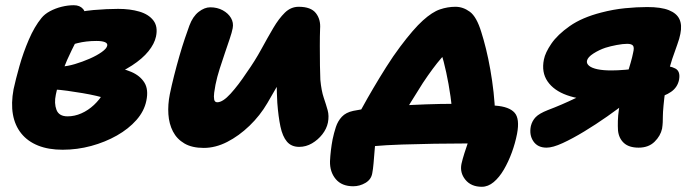

<svg xmlns="http://www.w3.org/2000/svg" viewBox="-20 -554 2658 736"><path d="M220 20Q166 20 126 4Q86 -12 61.5 -42.5Q37 -73 29.5 -115.5Q22 -158 32 -212Q40 -249 54.5 -300.5Q69 -352 90.5 -402Q112 -452 139 -485Q151 -500 171.5 -511Q192 -522 216 -528Q240 -534 263 -534Q286 -534 298.5 -519.5Q311 -505 305 -473Q301 -454 287 -426Q273 -398 255 -362Q237 -326 220.5 -283Q204 -240 194 -191Q187 -158 196.5 -133Q206 -108 239 -108Q266 -108 292 -119.5Q318 -131 340 -151.5Q362 -172 377 -198L383 -177Q373 -181 349.5 -186.5Q326 -192 296.5 -197Q267 -202 238 -206Q209 -210 188 -211L217 -299Q239 -300 267.5 -308.5Q296 -317 323.5 -329Q351 -341 370 -354.5Q389 -368 391 -379Q393 -388 382 -392.5Q371 -397 350 -397Q310 -397 276.5 -388.5Q243 -380 218 -371Q193 -362 176 -362Q154 -362 141.5 -375.5Q129 -389 134 -414Q139 -442 165 -463Q191 -484 227 -494Q286 -511 338 -515.5Q390 -520 433 -520Q479 -520 514.5 -509.5Q550 -499 568 -475.5Q586 -452 578 -414Q572 -386 549 -357.5Q526 -329 486 -303Q446 -277 391.5 -256Q337 -235 268 -222L315 -303Q362 -303 405.5 -298Q449 -293 483 -278.5Q517 -264 533.5 -237.5Q550 -211 541 -168Q533 -128 503 -94Q473 -60 428 -34.5Q383 -9 329.5 5.5Q276 20 220 20Z M761 13Q716 13 687 -4Q658 -21 643 -50Q628 -79 625.5 -116Q623 -153 631 -193Q638 -227 647.5 -264.5Q657 -302 667.5 -338.5Q678 -375 688.5 -406Q699 -437 706 -456Q719 -491 741.5 -508.5Q764 -526 786 -526Q813 -526 834 -514.5Q855 -503 865.5 -485Q876 -467 872 -446Q869 -430 860.5 -405Q852 -380 842 -350.5Q832 -321 822 -290Q812 -259 806 -229Q803 -214 801 -198.5Q799 -183 801 -172.5Q803 -162 813 -162Q834 -162 864 -195Q894 -228 925 -275Q957 -320 981.5 -365Q1006 -410 1027.5 -446.5Q1049 -483 1072 -505.5Q1095 -528 1125 -528Q1172 -528 1191 -503.5Q1210 -479 1207 -443Q1206 -417 1206 -378Q1206 -339 1206.5 -302.5Q1207 -266 1208 -248Q1212 -206 1221 -179.5Q1230 -153 1236 -131.5Q1242 -110 1237 -84Q1232 -60 1215.5 -39Q1199 -18 1176 -4.5Q1153 9 1127 9Q1097 9 1080 -11Q1063 -31 1055 -69Q1047 -107 1043 -160Q1041 -198 1040.5 -235Q1040 -272 1041 -307Q1042 -342 1043 -373L1106 -341Q1100 -328 1087.5 -304.5Q1075 -281 1055 -245.5Q1035 -210 1005 -159Q977 -111 936.5 -72Q896 -33 851 -10Q806 13 761 13Z M1351 -110Q1356 -118 1371.5 -146.5Q1387 -175 1410.5 -215Q1434 -255 1460.5 -297Q1487 -339 1514 -375Q1565 -443 1601 -475.5Q1637 -508 1666.5 -518Q1696 -528 1726 -528Q1755 -528 1781 -509Q1807 -490 1825 -431Q1834 -403 1843 -366.5Q1852 -330 1859.5 -287.5Q1867 -245 1872 -200.5Q1877 -156 1878 -113L1714 -87Q1714 -135 1707 -184Q1700 -233 1690.5 -276.5Q1681 -320 1671 -352Q1661 -384 1654 -398L1733 -385Q1702 -366 1671.5 -331Q1641 -296 1601 -236Q1576 -197 1553.5 -160Q1531 -123 1515 -94.5Q1499 -66 1491 -52ZM1827 162Q1786 162 1764 135Q1742 108 1749 74Q1753 56 1760.5 32.5Q1768 9 1776 -14Q1784 -37 1787 -55L1883 -2Q1868 -2 1839.5 -3Q1811 -4 1761 -4Q1708 -4 1645.5 -3Q1583 -2 1521.5 0Q1460 2 1409 6.5Q1358 11 1329 17L1424 -55Q1422 -45 1420 -23.5Q1418 -2 1416 23Q1414 48 1412 71.5Q1410 95 1407 110Q1403 134 1381 147Q1359 160 1334 160Q1290 160 1267 132.5Q1244 105 1245 64Q1246 43 1248.5 22Q1251 1 1255 -20Q1260 -44 1267.5 -67Q1275 -90 1290.5 -106.5Q1306 -123 1334 -129Q1362 -135 1406 -140Q1450 -145 1503.5 -148.5Q1557 -152 1613 -154Q1669 -156 1721 -156Q1747 -156 1791.5 -154.5Q1836 -153 1880 -149Q1932 -145 1952.5 -122Q1973 -99 1962 -41Q1955 -5 1942 30.5Q1929 66 1911.5 96Q1894 126 1872.5 144Q1851 162 1827 162Z M2428 12Q2391 12 2371.5 -6Q2352 -24 2349 -54Q2348 -70 2348.5 -90.5Q2349 -111 2352.5 -134.5Q2356 -158 2360 -181Q2363 -197 2369.5 -219.5Q2376 -242 2383.5 -266.5Q2391 -291 2397.5 -313.5Q2404 -336 2407 -352Q2412 -372 2406.5 -379Q2401 -386 2384 -386Q2368 -386 2344 -381.5Q2320 -377 2301 -371Q2277 -363 2255 -349Q2233 -335 2230 -321Q2228 -310 2238.5 -301.5Q2249 -293 2270.5 -288.5Q2292 -284 2323 -284Q2347 -284 2376.5 -286.5Q2406 -289 2435 -293Q2464 -297 2486.5 -299.5Q2509 -302 2519 -302Q2548 -302 2568.5 -291.5Q2589 -281 2583 -248Q2577 -219 2552.5 -202Q2528 -185 2492 -178Q2456 -171 2413 -171H2273Q2204 -171 2153.5 -189Q2103 -207 2079 -242Q2055 -277 2065 -326Q2070 -352 2093.5 -386.5Q2117 -421 2164 -454Q2211 -487 2285 -506Q2331 -518 2376 -522.5Q2421 -527 2461 -527Q2514 -527 2544 -515Q2574 -503 2584.5 -480.5Q2595 -458 2588 -424Q2585 -407 2576 -382.5Q2567 -358 2557 -328.5Q2547 -299 2540 -265Q2535 -241 2530.5 -209Q2526 -177 2523.5 -149.5Q2521 -122 2521 -110Q2521 -97 2520.5 -85.5Q2520 -74 2518 -61Q2512 -33 2489 -10.5Q2466 12 2428 12ZM2075 12Q2041 12 2024.5 -12.5Q2008 -37 2015 -71Q2020 -91 2033.5 -105Q2047 -119 2080 -132Q2133 -152 2188 -178.5Q2243 -205 2287 -240L2385 -165Q2351 -138 2307.5 -107.5Q2264 -77 2219.5 -50Q2175 -23 2137 -5.5Q2099 12 2075 12Z"/></svg>

Font: Shantell Sans ExtraBold
Style: Italic
Weight: 800
Italic angle: -11°
Designer: Stephen Nixon, Anya Danilova, Shantell Martin
Foundry: Arrow Type
Version: Version 1.011;[c5ecc13dd]